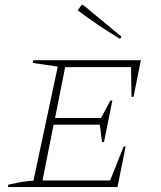

<svg xmlns="http://www.w3.org/2000/svg" viewBox="-20 -761 653 781"><path d="M12 0 14 -10Q41 -16 66.5 -20.5Q92 -25 116 -26L215 -490L113 -505L115 -516H553L523 -367H515L513 -488H245L204 -281H391L429 -352H437L403 -183H395L386 -254H198L153 -27H428L483 -165H491L458 0ZM468 -603Q422 -631 379.5 -659.5Q337 -688 296 -719L312 -741H318L474 -612Z"/></svg>

Font: Piazzolla SC Thin
Style: Italic
Weight: 100
Italic angle: -11.3°
Designer: Juan Pablo del Peral
Foundry: Huerta Tipografica
Version: Version 1.330